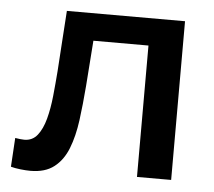

<svg xmlns="http://www.w3.org/2000/svg" viewBox="-43 -543 669 599"><g transform="rotate(5 292.0 -243.5)"><path d="M73 10Q59 10 41.5 8Q24 6 11.5 2.5L17 -88Q25 -86.5 33 -85.8Q41 -85 45.5 -85Q71 -85 86.5 -104.5Q102 -124 110.8 -156.8Q119.5 -189.5 123.5 -228.8Q127.5 -268 130.5 -307.5Q133.5 -356 136.8 -404Q140 -452 143 -497H513V0H406V-411.5H233.5Q231 -375.5 228.2 -339.2Q225.5 -303 223 -268.5Q218.5 -211 211.8 -160.5Q205 -110 190 -71.8Q175 -33.5 147 -11.8Q119 10 73 10Z"/></g></svg>

Font: Commissioner Medium
Style: Regular
Weight: 500
Designer: Kostas Bartsokas
Foundry: Kostas Bartsokas
Version: Version 1.000; ttfautohint (v1.8.3)